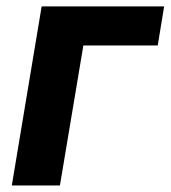

<svg xmlns="http://www.w3.org/2000/svg" viewBox="-20 -565 520 585"><path d="M162.6 0H16L106.9 -545.5H480.1L460.6 -426.5H234Z"/></svg>

Font: Linik Sans
Style: Bold Italic
Weight: 700
Italic angle: 9°
Designer: Fonts by Rasmus Andersson / Changes by Cristiano Sobral with parts from Marc Monis
Foundry: rsms
Version: Version 3.020; ttfautohint (v1.6)